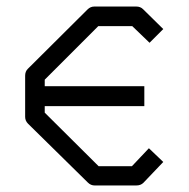

<svg xmlns="http://www.w3.org/2000/svg" viewBox="-20 -617 580 588"><path d="M480 -528 438 -486 385 -537H281L117 -373V-353H422V-292H117V-272L282 -108H384L436 -163L480 -121L419 -57Q411 -49 397 -49H270Q258 -49 249 -58L66 -238Q57 -247 57 -259V-385Q57 -398 65 -406L248 -588Q257 -597 269 -597H397Q410 -597 418 -589Z"/></svg>

Font: 3270 Nerd Font Mono
Style: Regular
Weight: 400
Monospace: yes
Version: Version 3.0.1;Nerd Fonts 3.0.0